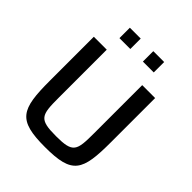

<svg xmlns="http://www.w3.org/2000/svg" viewBox="-241 -1032 1187 1187"><g transform="rotate(45 352.5 -438.5)"><path d="M202 -885V-794H297V-885ZM407 -885V-794H502V-885ZM353 8C591 8 620 -51 620 -304V-688H507V-269C507 -115 501 -88 353 -88C204 -88 197 -115 197 -269V-688H84V-304C84 -51 115 8 353 8Z"/></g></svg>

Font: Saira UNSAM Medium
Style: Regular
Weight: 500
Designer: Hector Gatti with collaboration of the Omnibus-Type team
Foundry: Omnibus-Type
Version: Version 0.072;PS 000.072;hotconv 1.0.88;makeotf.lib2.5.64775